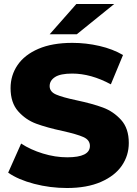

<svg xmlns="http://www.w3.org/2000/svg" viewBox="-20 -929 687 963"><path d="M21 -63 86 -209Q133 -178 195 -159Q257 -140 317 -140Q431 -140 431 -197Q431 -227 398.5 -241.5Q366 -256 294 -272Q215 -289 162 -308.5Q109 -328 71 -371Q33 -414 33 -487Q33 -551 68 -602.5Q103 -654 172.5 -684Q242 -714 343 -714Q412 -714 479 -698.5Q546 -683 597 -653L536 -506Q436 -560 342 -560Q283 -560 256 -542.5Q229 -525 229 -497Q229 -469 261 -455Q293 -441 364 -426Q444 -409 496.5 -389.5Q549 -370 587.5 -327.5Q626 -285 626 -212Q626 -149 591 -98Q556 -47 486 -16.5Q416 14 316 14Q231 14 151 -7Q71 -28 21 -63ZM363 -909H553L365 -757H229Z"/></svg>

Font: Idrija
Style: Regular
Weight: 800
Designer: Julieta Ulanovsky
Foundry: Julieta Ulanovsky
Version: Version 7.200